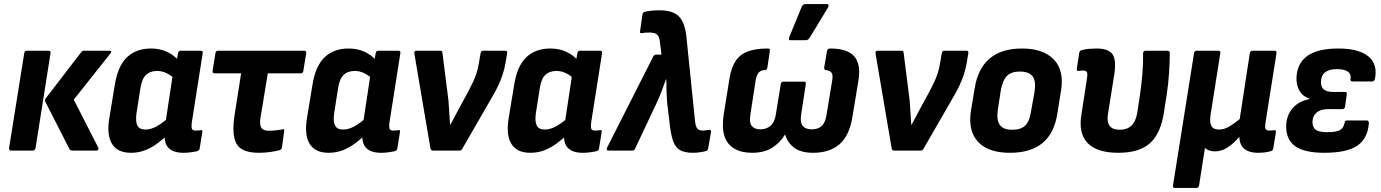

<svg xmlns="http://www.w3.org/2000/svg" viewBox="-20 -745 6835 950"><path d="M338 0Q328 0 324 -7L204 -242Q201 -250 206 -258L382 -487Q386 -494 398 -494H522Q530 -494 530.5 -490Q531 -486 526 -480L345 -252L466 -15Q469 -9 466.5 -4.5Q464 0 456 0ZM35 0Q23 0 25 -13L100 -482Q102 -494 113 -494H220Q232 -494 230 -482L156 -13Q153 0 142 0Z M628 11Q561 11 534 -33.5Q507 -78 521 -161L548 -325Q563 -419 608.5 -462Q654 -505 727 -505Q771 -505 806.5 -488.5Q842 -472 867 -442L852 -348Q830 -370 806 -382Q782 -394 758 -394Q723 -394 702.5 -374.5Q682 -355 675 -310L655 -182Q650 -143 660 -123.5Q670 -104 700 -104Q727 -104 756.5 -120.5Q786 -137 824 -171L821 -88Q791 -60 761.5 -37.5Q732 -15 699 -2Q666 11 628 11ZM887 11Q836 11 812.5 -14.5Q789 -40 797 -93L801 -115L799 -138L839 -403L853 -438L861 -482Q863 -494 875 -494H973Q985 -494 983 -482L929 -139Q926 -113 930.5 -106Q935 -99 948 -99Q955 -99 961 -99.5Q967 -100 973 -101Q983 -104 981 -91L968 -11Q967 1 952 4Q937 7 921 9Q905 11 887 11Z M1260 11Q1209 11 1179 -5.5Q1149 -22 1139.5 -62.5Q1130 -103 1140 -171L1173 -382H1042Q1030 -382 1032 -395L1046 -482Q1048 -494 1059 -494H1484Q1497 -494 1495 -482L1481 -395Q1479 -382 1467 -382H1305L1268 -157Q1264 -126 1273.5 -112Q1283 -98 1312 -98Q1331 -98 1348.5 -100.5Q1366 -103 1379 -105Q1389 -108 1386 -96L1375 -15Q1374 -10 1371.5 -7Q1369 -4 1363 -2Q1345 3 1318 7Q1291 11 1260 11Z M1606 11Q1539 11 1512 -33.5Q1485 -78 1499 -161L1526 -325Q1541 -419 1586.5 -462Q1632 -505 1705 -505Q1749 -505 1784.5 -488.5Q1820 -472 1845 -442L1830 -348Q1808 -370 1784 -382Q1760 -394 1736 -394Q1701 -394 1680.5 -374.5Q1660 -355 1653 -310L1633 -182Q1628 -143 1638 -123.5Q1648 -104 1678 -104Q1705 -104 1734.5 -120.5Q1764 -137 1802 -171L1799 -88Q1769 -60 1739.5 -37.5Q1710 -15 1677 -2Q1644 11 1606 11ZM1865 11Q1814 11 1790.5 -14.5Q1767 -40 1775 -93L1779 -115L1777 -138L1817 -403L1831 -438L1839 -482Q1841 -494 1853 -494H1951Q1963 -494 1961 -482L1907 -139Q1904 -113 1908.5 -106Q1913 -99 1926 -99Q1933 -99 1939 -99.5Q1945 -100 1951 -101Q1961 -104 1959 -91L1946 -11Q1945 1 1930 4Q1915 7 1899 9Q1883 11 1865 11Z M2122 0Q2112 0 2110 -10L2030 -481Q2028 -494 2041 -494H2157Q2169 -494 2169 -484L2199 -247Q2201 -217 2203 -187.5Q2205 -158 2207 -127H2208Q2220 -150 2232.5 -173Q2245 -196 2257 -219L2298 -294Q2310 -318 2320.5 -339.5Q2331 -361 2338 -383.5Q2345 -406 2349 -430L2358 -482Q2360 -494 2370 -494H2479Q2492 -494 2489 -481L2482 -438Q2477 -407 2467.5 -377.5Q2458 -348 2444 -319Q2430 -290 2411 -258L2268 -10Q2263 0 2254 0Z M2604 11Q2537 11 2510 -33.5Q2483 -78 2497 -161L2524 -325Q2539 -419 2584.5 -462Q2630 -505 2703 -505Q2747 -505 2782.5 -488.5Q2818 -472 2843 -442L2828 -348Q2806 -370 2782 -382Q2758 -394 2734 -394Q2699 -394 2678.5 -374.5Q2658 -355 2651 -310L2631 -182Q2626 -143 2636 -123.5Q2646 -104 2676 -104Q2703 -104 2732.5 -120.5Q2762 -137 2800 -171L2797 -88Q2767 -60 2737.5 -37.5Q2708 -15 2675 -2Q2642 11 2604 11ZM2863 11Q2812 11 2788.5 -14.5Q2765 -40 2773 -93L2777 -115L2775 -138L2815 -403L2829 -438L2837 -482Q2839 -494 2851 -494H2949Q2961 -494 2959 -482L2905 -139Q2902 -113 2906.5 -106Q2911 -99 2924 -99Q2931 -99 2937 -99.5Q2943 -100 2949 -101Q2959 -104 2957 -91L2944 -11Q2943 1 2928 4Q2913 7 2897 9Q2881 11 2863 11Z M3409 11Q3370 11 3346 -1.5Q3322 -14 3310 -48.5Q3298 -83 3292 -146L3281 -236Q3279 -259 3278 -289.5Q3277 -320 3277 -352H3275Q3264 -320 3252 -289.5Q3240 -259 3226 -229L3123 -11Q3120 0 3108 0H2990Q2978 0 2984 -15L3212 -465Q3217 -475 3227 -475H3253L3245 -538Q3242 -565 3230.5 -574.5Q3219 -584 3194 -584Q3185 -584 3175.5 -583.5Q3166 -583 3157 -581Q3144 -579 3147 -591L3159 -674Q3160 -684 3171 -687Q3203 -694 3243 -694Q3308 -694 3338 -665Q3368 -636 3376 -566L3419 -146Q3421 -127 3425.5 -117Q3430 -107 3438 -103Q3446 -99 3457 -99Q3465 -99 3471 -100Q3477 -101 3486 -102Q3500 -105 3498 -91L3484 -11Q3483 1 3471 3Q3455 7 3439 9Q3423 11 3409 11Z M3701 11Q3649 11 3613.5 -9.5Q3578 -30 3564.5 -72Q3551 -114 3561 -180L3590 -360Q3599 -413 3621 -445Q3643 -477 3681.5 -491Q3720 -505 3779 -505Q3792 -505 3789 -493L3777 -411Q3774 -398 3765 -398Q3745 -398 3734.5 -386.5Q3724 -375 3719 -349L3693 -179Q3686 -139 3699.5 -122Q3713 -105 3742 -105Q3772 -105 3792.5 -122.5Q3813 -140 3819 -180L3843 -328Q3845 -341 3856 -341H3958Q3970 -341 3967 -328L3944 -179Q3938 -139 3952 -122Q3966 -105 3996 -105Q4027 -105 4045.5 -121.5Q4064 -138 4070 -179L4098 -349Q4102 -374 4094.5 -385Q4087 -396 4067 -398Q4058 -398 4058 -411L4072 -493Q4074 -505 4088 -505Q4172 -505 4206 -467Q4240 -429 4228 -350L4198 -168Q4183 -74 4134 -31.5Q4085 11 4004 11Q3944 11 3911 -13Q3878 -37 3865 -78H3863Q3840 -39 3800.5 -14Q3761 11 3701 11ZM3891 -546Q3885 -546 3884 -550.5Q3883 -555 3885 -561L3947 -712Q3950 -719 3955 -722Q3960 -725 3967 -725H4070Q4078 -725 4079.5 -720Q4081 -715 4077 -708L3986 -558Q3979 -546 3965 -546Z M4404 0Q4394 0 4392 -10L4312 -481Q4310 -494 4323 -494H4439Q4451 -494 4451 -484L4481 -247Q4483 -217 4485 -187.5Q4487 -158 4489 -127H4490Q4502 -150 4514.5 -173Q4527 -196 4539 -219L4580 -294Q4592 -318 4602.5 -339.5Q4613 -361 4620 -383.5Q4627 -406 4631 -430L4640 -482Q4642 -494 4652 -494H4761Q4774 -494 4771 -481L4764 -438Q4759 -407 4749.5 -377.5Q4740 -348 4726 -319Q4712 -290 4693 -258L4550 -10Q4545 0 4536 0Z M4977 11Q4870 11 4819.5 -43Q4769 -97 4784 -196L4803 -311Q4836 -505 5037 -505Q5142 -505 5194 -451Q5246 -397 5230 -297L5212 -185Q5197 -86 5138.5 -37.5Q5080 11 4977 11ZM4988 -103Q5032 -103 5053.5 -124.5Q5075 -146 5082 -197L5099 -292Q5107 -344 5089 -367.5Q5071 -391 5026 -391Q4984 -391 4962.5 -369.5Q4941 -348 4932 -298L4917 -201Q4910 -151 4927 -127Q4944 -103 4988 -103Z M5514 11Q5407 11 5361 -37.5Q5315 -86 5331 -180L5358 -355Q5362 -380 5358 -388Q5354 -396 5339 -396Q5333 -396 5327.5 -395.5Q5322 -395 5316 -394Q5307 -393 5308 -404L5320 -484Q5322 -490 5325 -493.5Q5328 -497 5336 -498Q5352 -502 5370.5 -503.5Q5389 -505 5405 -505Q5463 -505 5483.5 -478Q5504 -451 5494 -381L5462 -180Q5456 -141 5470.5 -122Q5485 -103 5521 -103Q5557 -103 5578.5 -123.5Q5600 -144 5607 -187L5619 -266Q5628 -325 5632.5 -380Q5637 -435 5636 -481Q5636 -494 5649 -494H5756Q5768 -494 5768 -483Q5768 -439 5764.5 -385.5Q5761 -332 5753 -278L5739 -189Q5723 -84 5670 -36.5Q5617 11 5514 11Z M5794 185Q5781 185 5784 172L5888 -482Q5890 -494 5902 -494H6008Q6020 -494 6018 -482L5970 -178Q5964 -139 5974 -121.5Q5984 -104 6011 -104Q6038 -104 6064 -120Q6090 -136 6114 -156L6164 -482Q6166 -494 6179 -494H6286Q6298 -494 6296 -482L6242 -141Q6238 -115 6242 -107Q6246 -99 6261 -99Q6268 -99 6274 -99.5Q6280 -100 6285 -101Q6294 -102 6293 -91L6280 -10Q6279 -5 6276 -1.5Q6273 2 6264 4Q6249 8 6234 9.5Q6219 11 6202 11Q6162 11 6138 -7.5Q6114 -26 6112 -67H6111Q6084 -35 6054 -15.5Q6024 4 5992 4Q5976 4 5963 -0.5Q5950 -5 5942 -13L5913 172Q5911 185 5899 185Z M6533 11Q6433 11 6387.5 -22.5Q6342 -56 6344 -124Q6346 -176 6376.5 -210.5Q6407 -245 6458 -254L6459 -257Q6426 -268 6409.5 -296Q6393 -324 6395 -364Q6399 -434 6450.5 -469.5Q6502 -505 6602 -505Q6702 -505 6750 -466.5Q6798 -428 6783 -354Q6779 -342 6769 -342H6672Q6661 -342 6662 -353Q6667 -378 6649 -390.5Q6631 -403 6595 -403Q6557 -403 6537 -387.5Q6517 -372 6516 -342Q6515 -316 6529.5 -303Q6544 -290 6577 -290H6634Q6646 -290 6644 -279L6635 -217Q6634 -205 6621 -205H6552Q6516 -205 6496 -189.5Q6476 -174 6474 -145Q6473 -116 6489.5 -103.5Q6506 -91 6547 -91Q6592 -91 6610 -101.5Q6628 -112 6633 -137Q6633 -149 6645 -149H6742Q6753 -149 6753 -136Q6748 -60 6696 -24.5Q6644 11 6533 11Z"/></svg>

Font: Sofia Sans Semi Condensed ExtraBold
Style: Italic
Weight: 800
Italic angle: -9°
Version: Version 4.100